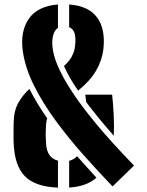

<svg xmlns="http://www.w3.org/2000/svg" viewBox="-20 -829 659 858"><path d="M483 4Q418.5 -63 352.2 -137.5Q286 -212 228.5 -290.2Q171 -368.5 131.8 -447Q92.5 -525.5 82 -600Q69.5 -687 108.2 -744.2Q147 -801.5 239 -809V-704.5Q223.5 -694 217.8 -672Q212 -650 214 -625Q217 -583 238.5 -533.8Q260 -484.5 293.5 -432.2Q327 -380 366.8 -329Q406.5 -278 446.8 -232Q487 -186 521.8 -149.2Q556.5 -112.5 579 -89ZM329 -424Q289 -481.5 266 -534Q290 -556 300 -575Q310 -594 313 -609Q320 -646 315.2 -672.2Q310.5 -698.5 289 -707.5V-809Q376 -802.5 414 -750.8Q452 -699 442 -609Q436 -559 409.2 -513Q382.5 -467 329 -424ZM239 9.5Q138 5.5 91.5 -41.2Q45 -88 41 -190Q40.5 -203 40.5 -209Q40.5 -215 40.5 -221.2Q40.5 -227.5 40.5 -240.5Q40.5 -253.5 41 -280Q42 -334.5 62.2 -370Q82.5 -405.5 111.5 -431.5Q144.5 -366.5 191 -300Q187 -288.5 186 -274Q185 -256 184.5 -245Q184 -234 184.2 -221.2Q184.5 -208.5 186 -186Q190 -123.5 239 -111ZM488.5 -222.5Q453 -262.5 422.2 -300.2Q391.5 -338 365 -373Q364.5 -380.5 363.2 -389Q362 -397.5 361 -406H481Q485.5 -367 488 -317.8Q490.5 -268.5 488.5 -222.5ZM289 9V-110.5Q311.5 -116 324.5 -131Q346 -106.5 367.8 -82.5Q389.5 -58.5 411 -35Q367 4.5 289 9Z"/></svg>

Font: Big Shoulders Stencil Display Black
Style: Regular
Weight: 900
Designer: Patric King
Foundry: XO Type Co
Version: Version 1.000